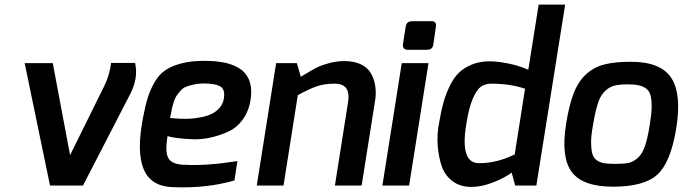

<svg xmlns="http://www.w3.org/2000/svg" viewBox="-20 -805 2962 833"><path d="M87 -531H209L284 -132L432 -431Q456 -481 462 -532H566Q581 -469 546 -399L340 0H197Z M600 -292Q610 -346 621 -381Q632 -416 651 -449Q670 -482 697.5 -500.5Q725 -519 767 -530Q809 -541 867 -541Q914 -541 950.5 -534Q987 -527 1016 -510Q1045 -493 1059 -462Q1073 -431 1069 -388Q1064 -333 1038 -293.5Q1012 -254 974.5 -236Q937 -218 895 -208.5Q853 -199 813 -201Q773 -203 746 -206.5Q719 -210 707 -215Q695 -143 711.5 -117Q728 -91 782 -90Q875 -85 1010 -106L997 -22Q876 13 730 7Q635 4 603.5 -70.5Q572 -145 600 -292ZM718 -293Q722 -293 730 -292Q738 -291 760.5 -290Q783 -289 804 -290Q825 -291 851 -296Q877 -301 896.5 -310Q916 -319 931.5 -336Q947 -353 951 -376Q958 -416 936.5 -429.5Q915 -443 859 -443Q836 -442 817 -437.5Q798 -433 785 -427.5Q772 -422 761.5 -409.5Q751 -397 745 -388Q739 -379 733.5 -361.5Q728 -344 726 -334Q724 -324 720 -303Q718 -297 718 -293Z M1094 0 1178 -531H1268L1285 -472Q1288 -474 1295 -478Q1330 -499 1349.5 -509.5Q1369 -520 1404 -530Q1439 -540 1474 -540Q1517 -540 1546.5 -525.5Q1576 -511 1590 -486Q1604 -461 1608.5 -428.5Q1613 -396 1606 -360L1549 0H1433L1490 -361Q1503 -442 1433 -442Q1387 -442 1354 -430.5Q1321 -419 1272 -392L1210 0Z M1639 0 1723 -531H1839L1755 0ZM1728 -612 1740 -688Q1743 -713 1768 -713H1853Q1875 -713 1871 -688L1860 -612Q1857 -589 1833 -589H1748Q1738 -589 1732.5 -595Q1727 -601 1728 -612Z M1886 -277Q1894 -325 1904 -360.5Q1914 -396 1931 -431.5Q1948 -467 1970.5 -489Q1993 -511 2027 -525Q2061 -539 2104 -539Q2140 -539 2188 -529Q2236 -519 2272 -502L2317 -785H2432L2307 0H2215L2200 -56Q2169 -33 2119 -13.5Q2069 6 2025 6Q1977 6 1944 -18.5Q1911 -43 1897 -82.5Q1883 -122 1879 -173Q1875 -224 1886 -277ZM2003 -266Q1975 -97 2058 -97Q2136 -97 2213 -135L2258 -420Q2193 -442 2112 -442Q2085 -442 2066.5 -429Q2048 -416 2031 -376.5Q2014 -337 2003 -266Z M2436 -267Q2449 -349 2469 -400.5Q2489 -452 2523 -483Q2557 -514 2602.5 -525.5Q2648 -537 2717 -537Q2846 -537 2892 -467.5Q2938 -398 2914 -249Q2890 -101 2832.5 -48Q2775 5 2640 5Q2508 5 2460.5 -59Q2413 -123 2436 -267ZM2552 -258Q2544 -214 2544.5 -184Q2545 -154 2550.5 -136Q2556 -118 2571 -108.5Q2586 -99 2603.5 -96.5Q2621 -94 2649 -94Q2686 -94 2706 -98Q2726 -102 2745.5 -118.5Q2765 -135 2777 -168Q2789 -201 2798 -258Q2806 -304 2807 -335Q2808 -366 2803.5 -387Q2799 -408 2785.5 -419Q2772 -430 2753 -434.5Q2734 -439 2704 -439Q2666 -439 2644 -433Q2622 -427 2603 -408Q2584 -389 2573 -354Q2562 -319 2552 -258Z"/></svg>

Font: Exo
Style: DemiBoldItalic
Weight: 600
Designer: Natanael Gama
Version: Version 1